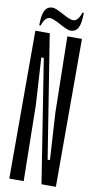

<svg xmlns="http://www.w3.org/2000/svg" viewBox="-103 -994 518 1037"><g transform="rotate(10 155.5 -475.5)"><path d="M76.7 -811.1H106.7L235.6 0H204.4ZM27.8 -811.1H94.4L103.3 -674.4H84.4L100 -417.8L106.7 0H27.8ZM283.3 0H216.7L207.8 -136.7H226.7L211.1 -393.3L203.3 -811.1H283.3ZM213.3 -844.4Q242.2 -844.4 255.6 -868.9Q268.9 -893.3 268.9 -951.1H261.1Q245.6 -902.2 217.8 -902.2Q201.1 -902.2 157.8 -926.1Q114.4 -950 98.9 -950Q70 -950 56.7 -925.6Q43.3 -901.1 43.3 -843.3H51.1Q66.7 -892.2 94.4 -892.2Q111.1 -892.2 154.4 -868.3Q197.8 -844.4 213.3 -844.4Z"/></g></svg>

Font: Le Murmure
Style: Regular
Weight: 600
Width: 2
Designer: Jeremy Landes, Alexander Slobzheninov (Cyrillic)
Foundry: Velvetyne Type Foundry
Version: Version 1.0